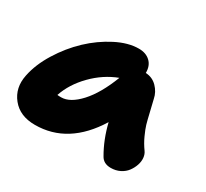

<svg xmlns="http://www.w3.org/2000/svg" viewBox="-121 -648 935 872"><g transform="rotate(30 346.5 -212.0)"><path d="M144 56.2Q64.9 56.2 23.7 4.9Q-17.6 -46.4 -2.9 -117.2Q9.8 -181.2 50.8 -247.3Q91.8 -313.5 145.5 -364.3Q199.2 -415 262.5 -447.5Q325.7 -480 380.9 -480Q418.5 -480 440.9 -458.7Q463.4 -437.5 462.9 -399.9Q498 -398.4 522.5 -373.5Q546.9 -348.6 553.2 -315.9Q558.1 -297.4 567.4 -256.8Q576.7 -216.3 582.3 -197.3Q587.9 -178.2 601.6 -147.9Q615.2 -117.7 634.8 -90.8Q644 -78.1 645.8 -59.8Q647.5 -41.5 640.9 -22Q634.3 -2.4 621.6 14.6Q608.9 31.7 587.4 42.5Q565.9 53.2 540 53.2Q501.5 53.2 485.8 23.9Q447.8 -41.5 428.2 -122.1Q317.9 56.2 144 56.2ZM185.1 -111.8Q231.4 -111.8 281.5 -166.3Q331.5 -220.7 370.1 -320.8Q299.3 -293.9 243.4 -236.8Q187.5 -179.7 165 -112.8Q170.9 -111.8 185.1 -111.8Z"/></g></svg>

Font: Shantell Sans Bouncy
Style: Italic
Weight: 800
Italic angle: -11.31°
Designer: Stephen Nixon, Anya Danilova, Shantell Martin
Foundry: Arrow Type
Version: Version 1.006;[9816181b4]